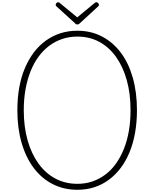

<svg xmlns="http://www.w3.org/2000/svg" viewBox="-20 -1698 1397 1737"><path d="M680 19Q558 19 457.5 -32Q357 -83 285.5 -178Q214 -273 175.5 -405.5Q137 -538 137 -701Q137 -810 154 -905.5Q171 -1001 205 -1081Q239 -1161 286 -1223.5Q333 -1286 394 -1330Q455 -1374 526.5 -1397Q598 -1420 680 -1420Q802 -1420 901.5 -1368.5Q1001 -1317 1072 -1223Q1143 -1129 1181 -996Q1219 -863 1219 -701Q1219 -593 1202 -497Q1185 -401 1152 -321Q1119 -241 1071.5 -178Q1024 -115 964 -71Q904 -27 833 -4Q762 19 680 19ZM680 -35Q753 -35 816 -56.5Q879 -78 933 -118.5Q987 -159 1028.5 -217Q1070 -275 1100 -349Q1130 -423 1145.5 -511.5Q1161 -600 1161 -701Q1161 -852 1126.5 -974.5Q1092 -1097 1028.5 -1185Q965 -1273 877 -1320Q789 -1367 680 -1367Q607 -1367 543 -1345.5Q479 -1324 425 -1283.5Q371 -1243 328.5 -1185Q286 -1127 256.5 -1053Q227 -979 211 -891Q195 -803 195 -701Q195 -550 230 -427.5Q265 -305 329 -217Q393 -129 482 -82Q571 -35 680 -35ZM852 -1678Q860 -1678 867.5 -1670.5Q875 -1663 875 -1654Q875 -1651 874 -1648Q873 -1645 869 -1641L705 -1490Q699 -1484 694 -1480.5Q689 -1477 679 -1477Q670 -1477 665 -1480.5Q660 -1484 655 -1491L489 -1642Q485 -1646 484.5 -1649.5Q484 -1653 484 -1655Q484 -1664 491 -1671Q498 -1678 506 -1678Q511 -1678 515 -1675.5Q519 -1673 522 -1670L679 -1541L835 -1670Q840 -1673 843.5 -1675.5Q847 -1678 852 -1678Z"/></svg>

Font: Playwrite BE WAL ExtraLight
Style: Regular
Weight: 250
Version: Version 1.002